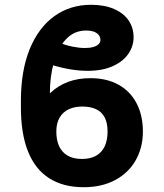

<svg xmlns="http://www.w3.org/2000/svg" viewBox="-20 -780 690 810"><path d="M582.8 -225Q582.8 -158 552.9 -104.6Q522.9 -51.2 466.4 -20.7Q409.9 9.8 333.2 9.8Q246.6 9.8 187.4 -28.1Q128.2 -66 98.2 -141Q68.2 -216 68.2 -326.8V-356.4Q68.4 -482.2 105.4 -573Q142.5 -663.8 209.3 -711.8Q276.1 -759.8 364.1 -759.8Q420.9 -759.8 461.5 -742Q502.1 -724.3 522.8 -693.4Q543.6 -662.5 543.6 -623Q543.6 -585.5 521.7 -553.3Q499.9 -521 456.2 -501.1Q412.5 -481.2 349.8 -481.2Q317.3 -481.2 281 -486.8Q244.7 -492.3 199.6 -505.7L230.5 -600Q256.4 -589.3 285.2 -583.4Q314 -577.5 337.9 -577.5Q359.1 -577.5 373.3 -581.6Q387.5 -585.7 395.6 -593.2Q403.7 -600.7 403.7 -611.1Q403.7 -629.2 388.2 -640.2Q372.7 -651.2 343 -651.2Q292.9 -651.2 258.6 -614.6Q224.3 -578 207.4 -517.6Q190.4 -457.1 190.4 -386.1Q224.1 -418.5 267 -434.5Q309.9 -450.5 362.3 -450.2Q430 -450.2 479.8 -422.7Q529.7 -395.2 556.2 -344.1Q582.8 -293.1 582.8 -225ZM217.6 -225Q217.6 -188.6 229.6 -162.7Q241.7 -136.9 265.9 -123.1Q290.1 -109.4 325.6 -109.4Q361.6 -109.4 385.7 -123.2Q409.9 -137.1 421.8 -162.9Q433.8 -188.8 433.8 -225Q433.8 -260.7 421.9 -284.1Q410 -307.5 386.1 -319Q362.2 -330.5 326.6 -330.5Q294.1 -330.5 269.7 -318.9Q245.2 -307.4 231.4 -283.7Q217.6 -260.1 217.6 -225Z"/></svg>

Font: Intratopia Thin
Style: Regular
Weight: 100
Designer: Rasmus Andersson
Foundry: rsms
Version: Version 3.000;Glyphs 3.2.3 (3260)